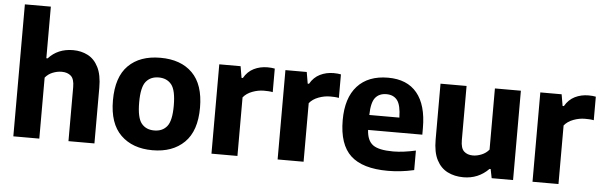

<svg xmlns="http://www.w3.org/2000/svg" viewBox="-50 -984 3685 1171"><g transform="rotate(5 1792.0 -399.0)"><path d="M59.5 0V-808H218.5V-492H226.5Q284 -555.5 377.5 -555.5Q427.5 -555.5 468 -534.5Q508.5 -513.5 532.2 -466.2Q556 -419 556 -341V0H397V-330.5Q397 -380.5 376 -399.2Q355 -418 319.5 -418Q292.5 -418 265 -407.2Q237.5 -396.5 218.5 -373.5V0Z M912 10.5Q789.5 10.5 717.5 -59.8Q645.5 -130 645.5 -272Q645.5 -415 716 -485.2Q786.5 -555.5 912 -555.5Q1037.5 -555.5 1108 -485Q1178.5 -414.5 1178.5 -273Q1178.5 -130.5 1106.5 -60Q1034.5 10.5 912 10.5ZM912 -110.5Q962.5 -110.5 990.2 -144.8Q1018 -179 1018 -271.5Q1018 -366 990 -400.5Q962 -435 912 -435Q862 -435 834 -400.8Q806 -366.5 806 -273.5Q806 -179.5 833.8 -145Q861.5 -110.5 912 -110.5Z M1272.5 0V-547H1403L1415 -476.5H1423Q1446 -517 1484 -535.8Q1522 -554.5 1567.5 -554.5Q1580 -554.5 1591.5 -553.5Q1603 -552.5 1612 -550.5V-406.5Q1599.5 -409 1585.2 -409.8Q1571 -410.5 1558 -410.5Q1523 -410.5 1487.5 -397.2Q1452 -384 1431.5 -358.5V0Z M1677.5 0V-547H1808L1820 -476.5H1828Q1851 -517 1889 -535.8Q1927 -554.5 1972.5 -554.5Q1985 -554.5 1996.5 -553.5Q2008 -552.5 2017 -550.5V-406.5Q2004.5 -409 1990.2 -409.8Q1976 -410.5 1963 -410.5Q1928 -410.5 1892.5 -397.2Q1857 -384 1836.5 -358.5V0Z M2352.5 10.5Q2198 10.5 2125 -57Q2052 -124.5 2052 -274Q2052 -410 2118.2 -482.8Q2184.5 -555.5 2306 -555.5Q2422.5 -555.5 2483 -482.2Q2543.5 -409 2543.5 -269V-227.5H2211.5Q2215 -162.5 2251 -136.2Q2287 -110 2375 -110Q2407 -110 2442.2 -114.8Q2477.5 -119.5 2513 -127.5V-8Q2469 2 2430 6.2Q2391 10.5 2352.5 10.5ZM2304.5 -454.5Q2260 -454.5 2236.2 -425Q2212.5 -395.5 2211 -319H2395Q2393.5 -395 2370.8 -424.8Q2348 -454.5 2304.5 -454.5Z M2815.5 9.5Q2761 9.5 2718.5 -11.8Q2676 -33 2651.5 -80Q2627 -127 2627 -204.5V-547H2786.5V-215.5Q2786.5 -166 2807 -147Q2827.5 -128 2861.5 -128Q2886.5 -128 2914 -139Q2941.5 -150 2960 -172.5V-547H3119V0H2988L2977 -55H2970Q2906.5 9.5 2815.5 9.5Z M3238 0V-547H3368.5L3380.5 -476.5H3388.5Q3411.5 -517 3449.5 -535.8Q3487.5 -554.5 3533 -554.5Q3545.5 -554.5 3557 -553.5Q3568.5 -552.5 3577.5 -550.5V-406.5Q3565 -409 3550.8 -409.8Q3536.5 -410.5 3523.5 -410.5Q3488.5 -410.5 3453 -397.2Q3417.5 -384 3397 -358.5V0Z"/></g></svg>

Font: Encode Sans
Style: Bold
Weight: 700
Designer: Multiple Designers
Foundry: Impallari Type
Version: Version 3.002; ttfautohint (v1.8.3) -l 8 -r 50 -G 200 -x 14 